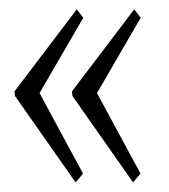

<svg xmlns="http://www.w3.org/2000/svg" viewBox="-20 -421 354 403"><path d="M132.3 -219.2 259.3 -38.1 274.9 -56.6 183.6 -225.6 275.4 -383.8 261.7 -401.4 130.9 -229ZM11.7 -219.2 138.7 -38.1 154.3 -56.6 63 -225.6 154.8 -383.8 141.1 -401.4 10.3 -229Z"/></svg>

Font: Neuton ExtraLight
Style: Regular
Weight: 275
Designer: Brian M Zick
Foundry: Brian M Zick
Version: Version 1.560